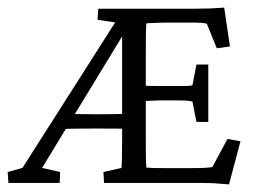

<svg xmlns="http://www.w3.org/2000/svg" viewBox="-31 -483 679 507"><path d="M573.7 3.9Q546.9 1.5 531.5 0.7Q516.1 0 502.4 0H243.7L242.2 -28.8L290 -39.6Q290.5 -49.3 291 -67.1Q291.5 -85 291.5 -121.6V-408.7L314 -423.8L80.1 -39.6L127.9 -28.8L126.5 0H-8.8L-10.7 -28.8L28.3 -39.6L288.1 -447.3L296.9 -420.4L226.6 -430.7L228.5 -460H485.8Q506.8 -460 524.2 -460.7Q541.5 -461.4 561 -462.9L576.2 -360.4L541.5 -355.5L515.1 -420.4Q504.4 -423.3 486.3 -423.3H402.8Q391.1 -423.3 379.9 -422.6Q368.7 -421.9 355.5 -421.4Q354.5 -416 354.2 -387Q354 -357.9 354 -332.5V-117.7Q354 -97.2 354.2 -72.8Q354.5 -48.3 355.5 -40.5Q364.7 -39.6 373.3 -39.3Q381.8 -39.1 404.3 -39.1H473.1Q518.1 -39.1 529.8 -42L569.8 -116.2L604 -109.9ZM131.3 -142.1 140.1 -183.6Q163.6 -181.2 225.6 -181.2Q288.6 -181.2 312.5 -183.6V-142.1Q303.2 -143.1 285.9 -143.3Q268.6 -143.6 225.6 -143.6Q194.3 -143.6 171.6 -143.3Q148.9 -143.1 131.3 -142.1ZM487.8 -161.1 477.1 -214.8Q466.8 -217.8 441.9 -217.8H388.2Q377.9 -217.8 367.2 -217Q356.4 -216.3 342.8 -215.8V-256.8Q367.2 -255.9 388.2 -255.9H441.9Q454.6 -255.9 463.6 -256.1Q472.7 -256.3 477.1 -257.8L487.8 -312.5H519V-161.1Z"/></svg>

Font: Lateef Light
Style: Regular
Weight: 300
Designer: SIL International
Foundry: SIL International
Version: Version 4.200